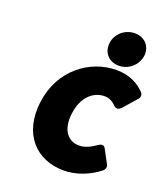

<svg xmlns="http://www.w3.org/2000/svg" viewBox="-141 -830 834 964"><g transform="rotate(20 276.5 -348.0)"><path d="M85 -245C63 -70 164 37 312 37C374 37 443 13 499 -32C509 -40 513 -55 507 -65L468 -138C459 -156 441 -150 432 -143C404 -123 373 -107 342 -107C282 -107 242 -156 253 -245C264 -335 317 -384 379 -384C402 -384 421 -375 442 -354C455 -341 471 -349 479 -358L543 -431C551 -440 552 -455 544 -464C511 -500 461 -528 391 -528C247 -528 107 -423 85 -245ZM392 -552C443 -552 489 -590 496 -643C502 -695 465 -733 414 -733C362 -733 316 -695 310 -643C304 -590 340 -552 392 -552Z"/></g></svg>

Font: Falling Sky
Style: BlkObl
Weight: 900
Designer: Paul D. Hunt
Foundry: Adobe Systems Incorporated
Version: Version 1.02